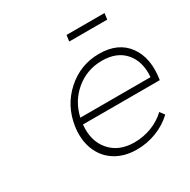

<svg xmlns="http://www.w3.org/2000/svg" viewBox="-155 -837 976 985"><g transform="rotate(-30 333.0 -344.0)"><path d="M166 -259.8Q182.6 -374 265.1 -448Q347.7 -522 458 -522Q571.3 -522 626 -446.5Q680.7 -371.1 661.1 -249H206.1Q196.8 -154.3 247.8 -95.7Q298.8 -37.1 390.1 -37.1Q443.4 -37.1 491.9 -55.7Q540.5 -74.2 577.1 -108.9L597.2 -82Q555.2 -42.5 499.8 -20.8Q444.3 1 382.8 1Q310.1 1 256.8 -32Q203.6 -64.9 179.4 -124.8Q155.3 -184.6 166 -259.8ZM211.9 -286.1H627.9Q634.8 -376 588.1 -429.9Q541.5 -483.9 453.1 -483.9Q365.2 -483.9 298.6 -429.2Q231.9 -374.5 211.9 -286.1ZM357.9 -652.8 362.8 -689H587.9L583 -652.8Z"/></g></svg>

Font: Trueno UltraLight
Style: Italic
Weight: 250
Designer: Julieta Ulanovsky
Foundry: Julieta Ulanovsky
Version: Version 3.001b | FøM Fix